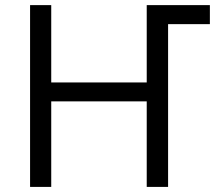

<svg xmlns="http://www.w3.org/2000/svg" viewBox="-20 -734 853 754"><path d="M804.2 -639.2H640.1V0H556.2V-335.9H181.2V0H98.1V-713.9H181.2V-410.2H556.2V-713.9H804.2Z"/></svg>

Font: Open Sans ACDW
Style: acdw
Weight: 400
Foundry: Ascender Corporation
Version: Version 1.10